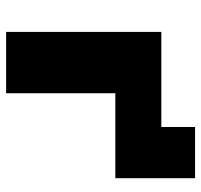

<svg xmlns="http://www.w3.org/2000/svg" viewBox="-35 -621 656 626"><g transform="rotate(90 293.0 -308.0)"><path d="M84 0V-506H394V-616H561V-356H284V0Z"/></g></svg>

Font: Nunito Sans 7pt SemiExpanded Black
Style: Regular
Weight: 900
Width: 6
Designer: Vernon Adams
Foundry: Vernon Adams
Version: Version 3.101;gftools[0.9.27]